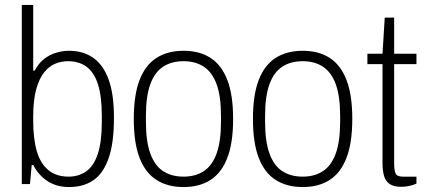

<svg xmlns="http://www.w3.org/2000/svg" viewBox="-20 -743 1723 775"><path d="M259 12Q209 12 172.5 -11.5Q136 -35 114 -77H108L101 0H68V-723H114V-458H120Q136 -488 158 -505Q180 -522 206 -530Q232 -538 258 -538Q316 -538 356.5 -509.5Q397 -481 418.5 -422Q440 -363 440 -268Q440 -166 418.5 -104.5Q397 -43 357 -15.5Q317 12 259 12ZM257 -30Q297 -30 327.5 -51Q358 -72 374.5 -121Q391 -170 391 -252V-275Q391 -354 375.5 -402.5Q360 -451 329.5 -473.5Q299 -496 254 -496Q229 -496 204.5 -486.5Q180 -477 159.5 -452.5Q139 -428 126.5 -384Q114 -340 114 -272V-256Q114 -183 128.5 -133Q143 -83 175 -56.5Q207 -30 257 -30Z M721 12Q657 12 612 -16.5Q567 -45 543.5 -105.5Q520 -166 520 -263Q520 -360 543.5 -420.5Q567 -481 612 -509.5Q657 -538 721 -538Q785 -538 829.5 -509.5Q874 -481 897.5 -420.5Q921 -360 921 -263Q921 -166 897.5 -105.5Q874 -45 829.5 -16.5Q785 12 721 12ZM721 -30Q769 -30 803 -52.5Q837 -75 854.5 -124Q872 -173 872 -251V-275Q872 -354 854.5 -402.5Q837 -451 803 -473.5Q769 -496 721 -496Q672 -496 638 -473.5Q604 -451 586.5 -402.5Q569 -354 569 -275V-251Q569 -173 586.5 -124Q604 -75 638 -52.5Q672 -30 721 -30Z M1202 12Q1138 12 1093 -16.5Q1048 -45 1024.5 -105.5Q1001 -166 1001 -263Q1001 -360 1024.5 -420.5Q1048 -481 1093 -509.5Q1138 -538 1202 -538Q1266 -538 1310.5 -509.5Q1355 -481 1378.5 -420.5Q1402 -360 1402 -263Q1402 -166 1378.5 -105.5Q1355 -45 1310.5 -16.5Q1266 12 1202 12ZM1202 -30Q1250 -30 1284 -52.5Q1318 -75 1335.5 -124Q1353 -173 1353 -251V-275Q1353 -354 1335.5 -402.5Q1318 -451 1284 -473.5Q1250 -496 1202 -496Q1153 -496 1119 -473.5Q1085 -451 1067.5 -402.5Q1050 -354 1050 -275V-251Q1050 -173 1067.5 -124Q1085 -75 1119 -52.5Q1153 -30 1202 -30Z M1599 11Q1569 11 1552.5 -0.5Q1536 -12 1530 -33.5Q1524 -55 1524 -84V-484H1463V-526H1524L1533 -672H1571V-526H1661V-484H1571V-83Q1571 -55 1577 -42.5Q1583 -30 1606 -30H1661V-2Q1653 2 1642 5Q1631 8 1620 9.5Q1609 11 1599 11Z"/></svg>

Font: Archivo SemiCondensed Thin
Style: Regular
Weight: 250
Width: 4
Designer: Hector Gatti
Foundry: Omnibus-Type
Version: Version 2.001